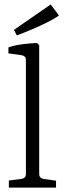

<svg xmlns="http://www.w3.org/2000/svg" viewBox="-20 -847 293 867"><path d="M157 -62Q157 -42 177 -39L233 -31V0H20V-32L76 -39Q97 -42 97 -61V-576Q97 -595 76 -598L18 -606V-633Q47 -643 83 -647.5Q119 -652 147 -653L157 -643ZM56 -687 43 -712 209 -827 246 -777Q227 -763 194 -746.5Q161 -730 124.5 -714.5Q88 -699 56 -687Z"/></svg>

Font: Yrsa Light
Style: Regular
Weight: 300
Designer: Anna Giedrys (Yrsa+Rasa design), David Brezina (Yrsa art-direction, Rasa art-direction, design)
Foundry: Rosetta Type Foundry
Version: Version 2.004